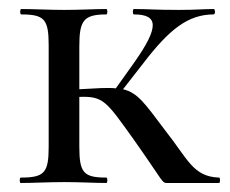

<svg xmlns="http://www.w3.org/2000/svg" viewBox="-20 -406 510 426"><path d="M466 -12C408 -14 397 -53 347 -116C301 -177 286 -200 253 -208L299 -267C355 -340 397 -374 454 -374C458 -374 458 -386 454 -386C433 -386 415 -384 377 -384C323 -384 309 -386 277 -386C274 -386 274 -374 277 -374C332 -374 333 -346 279 -269L237 -210C218 -212 193 -210 156 -208V-303C156 -360 165 -374 216 -374C219 -374 219 -386 216 -386C191 -386 157 -384 123 -384C88 -384 54 -386 27 -386C24 -386 24 -374 27 -374C79 -374 88 -363 88 -305V-81C88 -23 79 -12 26 -12C23 -12 23 0 26 0C54 0 88 -2 123 -2C157 -2 190 0 216 0C219 0 219 -12 216 -12C165 -12 156 -23 156 -81V-191C210 -193 216 -181 277 -96C347 3 338 0 353 0H466C469 0 469 -12 466 -12Z"/></svg>

Font: Cormorant Infant Book
Style: Regular
Weight: 500
Designer: Christian Thalmann (Catharsis Fonts)
Version: Version 1.000;PS 002.000;hotconv 1.0.88;makeotf.lib2.5.64775